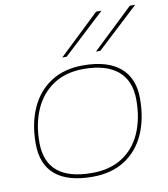

<svg xmlns="http://www.w3.org/2000/svg" viewBox="-88 -864 831 948"><g transform="rotate(-10 328.0 -390.0)"><path d="M300 10Q177 10 114 -42.5Q51 -95 51 -200Q51 -300 85.5 -377Q120 -454 186.5 -497Q253 -540 348 -540Q469 -540 533 -486.5Q597 -433 597 -330Q597 -228 562.5 -151.5Q528 -75 461.5 -32.5Q395 10 300 10ZM301 -9Q390 -9 452 -48.5Q514 -88 546 -160Q578 -232 578 -327Q578 -423 519 -472.5Q460 -522 347 -522Q258 -522 196 -481Q134 -440 102 -368Q70 -296 70 -202Q70 -9 301 -9ZM423 -596 627 -790H654L445 -596ZM254 -596 458 -790H485L276 -596Z"/></g></svg>

Font: Georama Extended Thin
Style: Italic
Weight: 100
Width: 7
Italic angle: -9°
Designer: Jean-Baptiste Levee
Foundry: Production Type
Version: Version 1.000